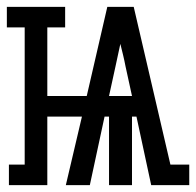

<svg xmlns="http://www.w3.org/2000/svg" viewBox="-39 -540 572 560"><path d="M-13 0V-60H33V-460H-19V-520H151V-460H99V-260H214L274 -520H351L458 -60H513V0H402L359 -200H346V0H279V-200H266L223 0H153L200 -200H99V0ZM279 -260H346L327 -347Q324 -363 320 -379.5Q316 -396 312 -412Q309 -396 305 -379.5Q301 -363 298 -347Z"/></svg>

Font: Iosevka Gothic
Style: Regular
Weight: 400
Monospace: yes
Designer: Belleve Invis
Foundry: Belleve Invis
Version: Version 15.5.1; ttfautohint (v1.8.4)